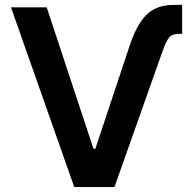

<svg xmlns="http://www.w3.org/2000/svg" viewBox="-20 -757 782 777"><path d="M504.6 -571.7Q531.6 -655.5 572.1 -696.4Q612.6 -737.2 683.2 -737.2H717V-620H701.7Q675.8 -620 663.7 -604.2Q651.6 -588.4 640.3 -556.8L443.2 0H280.5L24.5 -727.3H169L358.3 -154.8H365.8Z"/></svg>

Font: Inter Zeller Semi Bold
Style: Regular
Weight: 600
Designer: Rasmus Andersson; Joe Bland
Foundry: zeller
Version: Version 3.015;git-dec3a8cb1